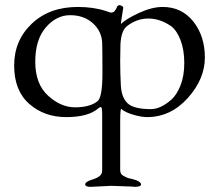

<svg xmlns="http://www.w3.org/2000/svg" viewBox="-20 -441 851 746"><path d="M496 284 412 281 332 285Q311 285 311 275.5Q311 266 334 258Q335 258 338 257Q371 247 376 230Q377 225 377 220V5Q377 -25 372 -25Q367 -25 362 -20Q323 14 237.5 14Q152 14 93.5 -37.5Q35 -89 35 -186.5Q35 -284 103.5 -349Q172 -414 282 -414Q344 -414 392 -398L410 -392Q420 -392 425 -397.5Q430 -403 436 -417Q440 -421 444 -421Q448 -421 453.5 -418Q459 -415 459 -411Q450 -355 450 -351V-348Q469 -367 519.5 -390.5Q570 -414 612 -414Q686 -414 731 -357.5Q776 -301 776 -217.5Q776 -134 709.5 -60Q643 14 551 14Q529 14 497 4.5Q465 -5 451 -18Q447 -18 447 33V220Q447 235 458.5 241.5Q470 248 475.5 250Q481 252 492 254Q528 263 528 276Q528 285 502 285ZM377 -275Q375 -320 340.5 -351Q306 -382 252.5 -382Q199 -382 158 -334.5Q117 -287 117 -201Q117 -115 166.5 -69.5Q216 -24 272 -24Q328 -24 358 -47Q378 -61 378 -155.5Q378 -250 377 -275ZM448 -269 447 -205Q447 -157 449.5 -109.5Q452 -62 476 -39.5Q500 -17 566 -17Q604 -17 646 -54Q667 -73 681.5 -109.5Q696 -146 696 -196.5Q696 -247 681.5 -285Q667 -323 644 -340Q601 -369 556.5 -369Q512 -369 474 -340Q451 -323 448 -269Z"/></svg>

Font: EB Garamond
Style: Regular
Weight: 400
Version: Version 0.012